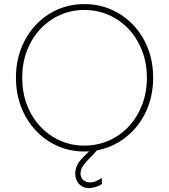

<svg xmlns="http://www.w3.org/2000/svg" viewBox="-20 -748 844 958"><path d="M400.4 7.8Q328.1 7.8 266.1 -20Q204.1 -47.9 157.7 -97.7Q111.3 -147.5 85.4 -214.6Q59.6 -281.7 59.6 -360.4Q59.6 -439 85.4 -505.9Q111.3 -572.8 157.7 -622.6Q204.1 -672.4 266.1 -700Q328.1 -727.5 400.4 -727.5Q473.6 -727.5 536.1 -700Q598.6 -672.4 645.5 -622.6Q692.4 -572.8 718.3 -505.9Q744.1 -439 744.1 -360.4Q744.1 -281.7 718.3 -214.6Q692.4 -147.5 645.5 -97.7Q598.6 -47.9 536.1 -20Q473.6 7.8 400.4 7.8ZM400.4 -21.5Q466.3 -21.5 523.2 -46.6Q580.1 -71.8 622.6 -117.4Q665 -163.1 689 -224.9Q712.9 -286.6 712.9 -360.4Q712.9 -433.1 689 -494.9Q665 -556.6 622.6 -602.3Q580.1 -647.9 523.2 -673.1Q466.3 -698.2 400.4 -698.2Q335.4 -698.2 279.3 -673.1Q223.1 -647.9 180.7 -602.3Q138.2 -556.6 114.5 -494.9Q90.8 -433.1 90.8 -360.4Q90.8 -286.6 114.5 -224.9Q138.2 -163.1 180.7 -117.4Q223.1 -71.8 279.3 -46.6Q335.4 -21.5 400.4 -21.5ZM422.9 190.4Q393.1 190.4 374.3 169.9Q355.5 149.4 355.5 118.2Q355.5 79.1 383.8 48.6Q412.1 18.1 443.4 -11.7L465.8 0Q448.2 21 428.7 39.8Q409.2 58.6 395.5 77.6Q381.8 96.7 381.8 118.2Q381.8 139.2 395.8 150.6Q409.7 162.1 427.7 162.1Q446.3 162.1 461.9 154.5Q477.5 147 488.3 139.6V169.9Q477.5 178.7 459 184.6Q440.4 190.4 422.9 190.4Z"/></svg>

Font: Reddit Sans ExtraLight
Style: Regular
Weight: 250
Designer: Stephen Hutchings
Foundry: Reddit
Version: Version 1.014